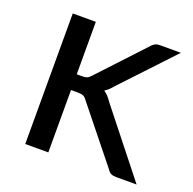

<svg xmlns="http://www.w3.org/2000/svg" viewBox="-97 -603 702 700"><g transform="rotate(20 254.0 -253.0)"><path d="M160 -506.5V-303H183Q193 -303 199.8 -305.8Q206.5 -308.5 214 -317L374 -488.5Q381 -497 388.8 -501.8Q396.5 -506.5 409.5 -506.5H490L303.5 -308Q290 -291 274.5 -281.5Q283.5 -275.5 290.8 -267.8Q298 -260 304.5 -250L502.5 0H423Q411.5 0 403.2 -3.8Q395 -7.5 389 -17.5L222.5 -225Q215 -235.5 207.8 -238.8Q200.5 -242 185.5 -242H160V0H70.5V-506.5Z"/></g></svg>

Font: Lato-Regular
Style: Regular
Weight: 400
Designer: Lukasz Dziedzic with Adam Twardoch and Botio Nikoltchev
Foundry: tyPoland Lukasz Dziedzic
Version: Version 2.015; 2015-08-06; http://www.latofonts.com/